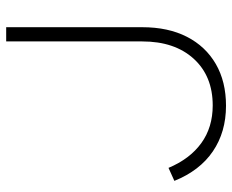

<svg xmlns="http://www.w3.org/2000/svg" viewBox="-85 -655 751 621"><g transform="rotate(-90 290.5 -344.5)"><path d="M259 11Q174 11 111.5 -31.5Q49 -74 16 -156L58 -175Q87 -106 138 -69Q189 -32 260 -32Q355 -32 411 -93.5Q467 -155 467 -260V-700H513V-260Q513 -176 482 -115.5Q451 -55 394 -22Q337 11 259 11Z"/></g></svg>

Font: Red Hat Display
Style: Regular
Weight: 300
Designer: Pentagram, MCKL
Foundry: Pentagram, MCKL
Version: Version 1.023